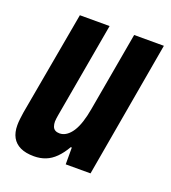

<svg xmlns="http://www.w3.org/2000/svg" viewBox="-105 -607 622 698"><g transform="rotate(20 205.5 -257.5)"><path d="M104 12Q72 12 51 2Q30 -8 19.5 -27Q9 -46 9 -74Q9 -85 10.5 -98Q12 -111 14 -124L86 -527H201L136 -158Q135 -151 134 -145Q133 -139 133 -133Q133 -123 136 -114.5Q139 -106 146 -102Q153 -98 163 -98Q177 -98 189.5 -106.5Q202 -115 212 -130.5Q222 -146 229.5 -169Q237 -192 242 -221L296 -527H411L319 0H223V-65H219Q204 -39 186.5 -21.5Q169 -4 148.5 4Q128 12 104 12Z"/></g></svg>

Font: Archivo ExtraCondensed
Style: Bold Italic
Weight: 700
Width: 2
Italic angle: -10°
Designer: Hector Gatti
Foundry: Omnibus-Type
Version: Version 2.001